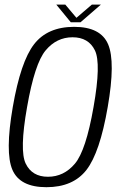

<svg xmlns="http://www.w3.org/2000/svg" viewBox="-20 -794 510 819"><path d="M178 4.5Q65 4.5 33 -69.5Q1 -143.5 34.5 -337.5Q68 -531.5 125.5 -605.5Q183 -679.5 296.2 -679.5Q409.5 -679.5 441.2 -605Q473 -530.5 439.5 -337.5Q406 -143 348.8 -69.2Q291.5 4.5 178 4.5ZM184.5 -40Q252.5 -40 299.5 -95.8Q346.5 -151.5 379 -337.5Q412 -523.5 384.8 -579.2Q357.5 -635 289.5 -635Q221.5 -635 174.8 -579.2Q128 -523.5 95.5 -337.5Q62.5 -151.5 89.8 -95.8Q117 -40 184.5 -40ZM282 -699 220 -774.5H258.5L306 -718L372 -774.5H410.5L323.5 -699Z"/></svg>

Font: Anybody Light
Style: Italic
Weight: 300
Italic angle: -10°
Designer: Tyler Finck
Foundry: Etcetera Type Company
Version: Version 1.010; ttfautohint (v1.8.3) -l 8 -r 50 -G 200 -x 14 